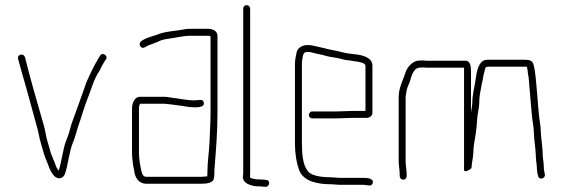

<svg xmlns="http://www.w3.org/2000/svg" viewBox="-20 -695 2187 746"><path d="M50 -467C61 -425 69 -400 81 -357C95 -304 110 -254 123 -204C129 -186 133 -156 139 -138L147 -110C151 -94 161 -68 167 -55L173 -39C180 -25 188 -9 202 -4C216 2 227 -8 231 -16C245 -52 248 -105 263 -140C273 -163 276 -182 285 -208C297 -241 306 -276 318 -306C333 -342 344 -388 366 -419C373 -432 375 -438 384 -453L392 -465C401 -479 377 -494 369 -479L361 -466C343 -435 329 -406 314 -371C297 -320 278 -270 259 -217C251 -192 248 -173 238 -151C224 -117 220 -67 208 -32C204 -36 200 -43 198 -48C192 -69 178 -92 173 -117C167 -138 161 -154 157 -178C152 -205 148 -215 141 -240C119 -315 96 -397 77 -473C71 -490 47 -484 50 -467Z M493 -274V-101C493 -94 493 -88 494 -82L496 -62C497 -50 502 -33 503 -22C508 0 522 19 549 19H759C783 19 812 17 812 -8C813 -15 813 -22 813 -27C813 -32 813 -39 814 -47C819 -110 825 -183 825 -252V-556C825 -573 808 -583 790 -583H720C713 -583 707 -583 701 -582C664 -574 621 -574 590 -560C571 -553 510 -540 525 -516C535 -499 551 -519 563 -521C575 -526 589 -530 600 -536C610 -541 625 -543 637 -545C663 -548 692 -556 720 -556H790C793 -556 796 -555 798 -554V-252C798 -217 795 -176 794 -142C792 -99 786 -68 786 -27C786 -22 786 -17 785 -10C780 -9 776 -9 773 -9C769 -8 764 -8 759 -8H549C537 -8 532 -18 530 -28C525 -50 520 -75 520 -101V-274C520 -281 521 -288 525 -292H610C616 -292 622 -292 627 -291L647 -289C654 -288 661 -287 669 -286C691 -284 712 -278 735 -278C752 -278 775 -279 772 -296C769 -313 751 -305 735 -305C706 -305 678 -312 650 -315L631 -318C624 -319 617 -319 610 -319H524C504 -319 493 -296 493 -274Z M925 -661V-24C925 -20 925 -16 924 -12C920 16 952 27 979 29C986 29 993 29 1000 30L1012 31C1029 31 1031 4 1014 4L1003 3C995 2 987 2 980 2C973 1 951 -1 951 -8C952 -13 952 -19 952 -24V-661C952 -669 946 -675 938 -675C930 -675 925 -669 925 -661Z M1269 -6C1237 -6 1192 -10 1177 -29C1156 -54 1153 -97 1153 -142V-449C1153 -454 1154 -460 1155 -467C1158 -482 1158 -493 1174 -493C1179 -493 1184 -493 1188 -492L1208 -487C1224 -484 1244 -479 1258 -475L1282 -471C1297 -469 1308 -465 1322 -462L1340 -460L1357 -457C1369 -456 1400 -452 1400 -439V-264H1350C1337 -264 1303 -262 1288 -262H1193C1186 -262 1180 -255 1180 -248C1180 -241 1186 -235 1193 -235H1288C1302 -235 1337 -237 1350 -237H1404C1416 -237 1427 -245 1427 -257V-440C1427 -471 1390 -481 1360 -484L1344 -486C1332 -487 1322 -489 1310 -492C1287 -499 1262 -501 1239 -508L1213 -514C1199 -517 1190 -520 1174 -520C1154 -520 1138 -509 1133 -494C1131 -484 1126 -462 1126 -449V-142C1126 -99 1132 -58 1145 -28C1164 10 1213 21 1269 21C1279 21 1289 23 1299 23H1391C1406 23 1423 32 1428 17C1434 -2 1407 -4 1391 -4H1299C1289 -4 1279 -6 1269 -6Z M2065 -54C2066 -49 2066 -45 2066 -41C2066 -36 2067 -30 2068 -22L2071 -11C2074 6 2100 -1 2097 -17L2095 -28C2094 -34 2093 -38 2093 -41C2093 -57 2091 -71 2089 -86C2089 -119 2083 -151 2081 -185C2081 -196 2080 -207 2078 -218C2072 -255 2071 -292 2067 -331C2063 -370 2062 -410 2053 -444C2049 -461 2035 -463 2015 -463H1884C1879 -463 1873 -463 1866 -462C1839 -456 1832 -417 1828 -386C1824 -356 1815 -329 1815 -293C1814 -284 1813 -274 1811 -265C1811 -264 1811 -262 1810 -260V-410C1810 -433 1810 -459 1788 -459H1645C1640 -459 1633 -459 1625 -460C1616 -460 1608 -460 1601 -459C1580 -454 1563 -434 1556 -415C1547 -384 1529 -356 1529 -317V-72C1529 -52 1533 -35 1533 -18V-11C1533 -3 1539 3 1547 3C1555 3 1560 -3 1560 -11V-18C1560 -36 1556 -51 1556 -71V-317C1556 -322 1557 -326 1558 -331C1560 -350 1564 -358 1571 -374C1577 -389 1578 -404 1587 -416C1595 -429 1602 -433 1624 -433C1632 -432 1639 -432 1645 -432H1783V-36C1783 -29 1788 -28 1797 -32C1806 -36 1811 -40 1812 -43C1813 -64 1818 -80 1819 -100C1819 -109 1820 -119 1821 -130C1827 -164 1832 -195 1834 -232C1835 -253 1841 -271 1842 -292C1842 -311 1844 -328 1847 -342L1851 -364C1852 -371 1854 -377 1855 -382L1858 -400L1863 -420C1864 -425 1866 -435 1871 -435C1876 -436 1880 -436 1884 -436H2027L2030 -421C2031 -404 2034 -400 2035 -383L2037 -357C2040 -321 2044 -279 2047 -243C2048 -227 2054 -202 2054 -184L2056 -154C2057 -144 2058 -135 2059 -126C2061 -112 2060 -112 2061 -103C2062 -96 2062 -90 2062 -84C2063 -79 2063 -74 2063 -71C2064 -66 2065 -59 2065 -54Z"/></svg>

Font: Electronic
Style: Lt
Weight: 300
Version: Version 1.011